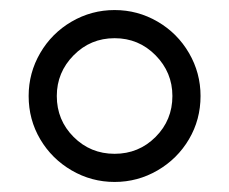

<svg xmlns="http://www.w3.org/2000/svg" viewBox="-20 -771 456 382"><path d="M37 -580Q37 -626 60 -665.5Q83 -705 122.5 -728Q162 -751 208 -751Q254 -751 293.5 -728Q333 -705 356 -665.5Q379 -626 379 -580Q379 -533 356 -494Q333 -455 293.5 -432Q254 -409 208 -409Q162 -409 122.5 -432Q83 -455 60 -494Q37 -533 37 -580ZM323 -580Q323 -627 289.5 -661Q256 -695 208 -695Q160 -695 126.5 -661Q93 -627 93 -580Q93 -532 126.5 -498.5Q160 -465 208 -465Q256 -465 289.5 -498.5Q323 -532 323 -580Z"/></svg>

Font: Shippori Mincho B1 ExtraBold
Style: Regular
Weight: 800
Designer: FONTDASU
Foundry: FONTDASU / Google Inc. / but / Adobe
Version: Version 3.110; ttfautohint (v1.8.3)